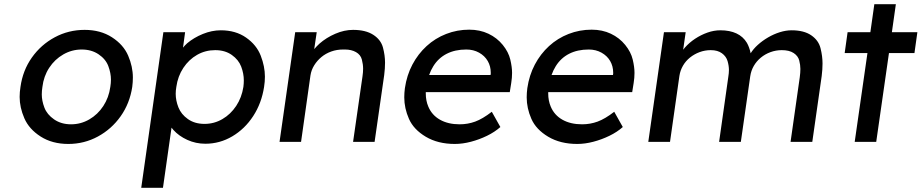

<svg xmlns="http://www.w3.org/2000/svg" viewBox="-20 -679 4411 919"><path d="M307 10Q230 10 174.5 -25.5Q119 -61 96.5 -113Q74 -165 74 -215Q74 -238 78 -263Q89 -342 132.5 -403.5Q176 -465 242 -500.5Q308 -536 385 -536Q461 -536 516 -500.5Q571 -465 593.5 -412.5Q616 -360 616 -308Q616 -286 613 -263Q601 -184 557.5 -122.5Q514 -61 448.5 -25.5Q383 10 307 10ZM320 -84Q367 -84 407.5 -107.5Q448 -131 474.5 -171.5Q501 -212 508 -263Q511 -281 511 -298Q511 -329 498.5 -362.5Q486 -396 452 -419Q418 -442 371 -442Q324 -442 283 -418.5Q242 -395 215.5 -354.5Q189 -314 183 -263Q180 -244 180 -227Q180 -197 192.5 -164Q205 -131 239 -107.5Q273 -84 320 -84Z M656 220 762 -525H866L856 -451Q864 -461 876 -472Q908 -499 951 -516.5Q994 -534 1037 -534Q1108 -534 1158 -499Q1208 -464 1228 -412.5Q1248 -361 1248 -312Q1248 -288 1244 -263Q1232 -185 1192 -123.5Q1152 -62 1092 -26.5Q1032 9 963 9Q917 9 876.5 -9.5Q836 -28 810 -57Q805 -62 801 -68L760 220ZM959 -86Q1005 -86 1044.5 -109Q1084 -132 1110.5 -172Q1137 -212 1145 -263Q1147 -279 1147 -294Q1147 -327 1134.5 -360Q1122 -393 1089.5 -416Q1057 -439 1010 -439Q963 -439 923.5 -416.5Q884 -394 857.5 -354Q831 -314 824 -263Q821 -246 821 -230Q821 -198 834 -165Q847 -132 879.5 -109Q912 -86 959 -86Z M1318 0 1393 -525H1496L1484 -444Q1495 -457 1509 -470Q1542 -499 1585 -517.5Q1628 -536 1670 -536Q1730 -536 1766.5 -512.5Q1803 -489 1813 -451.5Q1823 -414 1823 -379Q1823 -352 1819 -320L1773 0H1670L1715 -313Q1718 -333 1718 -350Q1718 -371 1712 -394Q1706 -417 1684 -429.5Q1662 -442 1631 -442Q1627 -442 1622 -442Q1592 -442 1565.5 -432.5Q1539 -423 1518.5 -406Q1498 -389 1484 -366.5Q1470 -344 1466 -318L1421 0Z M2157 10Q2076 10 2018 -24.5Q1960 -59 1937.5 -110Q1915 -161 1915 -213Q1915 -234 1918 -257Q1927 -319 1954 -370Q1981 -421 2022 -458.5Q2063 -496 2115.5 -516.5Q2168 -537 2226 -537Q2277 -537 2318 -517.5Q2359 -498 2386.5 -464Q2414 -430 2422.5 -394Q2431 -358 2431 -330Q2431 -307 2427 -282L2420 -238H2018Q2018 -235 2018 -232Q2018 -197 2030 -169Q2047 -128 2086 -106Q2125 -84 2180 -84Q2219 -84 2254.5 -97Q2290 -110 2334 -144L2375 -71Q2348 -47 2311 -29Q2274 -11 2234 -0.5Q2194 10 2157 10ZM2328 -320 2329 -327Q2329 -329 2329 -331Q2329 -362 2314.5 -387Q2300 -412 2273 -427Q2246 -442 2212 -442Q2158 -442 2118 -421.5Q2078 -401 2054 -362Q2042 -343 2034 -320Z M2743 10Q2662 10 2604 -24.5Q2546 -59 2523.5 -110Q2501 -161 2501 -213Q2501 -234 2504 -257Q2513 -319 2540 -370Q2567 -421 2608 -458.5Q2649 -496 2701.5 -516.5Q2754 -537 2812 -537Q2863 -537 2904 -517.5Q2945 -498 2972.5 -464Q3000 -430 3008.5 -394Q3017 -358 3017 -330Q3017 -307 3013 -282L3006 -238H2604Q2604 -235 2604 -232Q2604 -197 2616 -169Q2633 -128 2672 -106Q2711 -84 2766 -84Q2805 -84 2840.5 -97Q2876 -110 2920 -144L2961 -71Q2934 -47 2897 -29Q2860 -11 2820 -0.5Q2780 10 2743 10ZM2914 -320 2915 -327Q2915 -329 2915 -331Q2915 -362 2900.5 -387Q2886 -412 2859 -427Q2832 -442 2798 -442Q2744 -442 2704 -421.5Q2664 -401 2640 -362Q2628 -343 2620 -320Z M3083 0 3158 -525H3262L3250 -441Q3254 -446 3258 -451Q3279 -475 3307 -493.5Q3335 -512 3366 -523Q3397 -534 3428 -534Q3473 -534 3505 -519Q3537 -504 3555 -474Q3567 -453 3573 -424Q3586 -445 3607 -464Q3629 -484 3656.5 -500Q3684 -516 3713 -525Q3742 -534 3769 -534Q3828 -534 3863 -510Q3898 -486 3907.5 -448Q3917 -410 3917 -375Q3917 -347 3913 -315L3868 0H3764L3808 -309Q3811 -331 3811 -349Q3811 -368 3805.5 -389.5Q3800 -411 3779 -425Q3758 -439 3722 -439Q3694 -439 3668 -429.5Q3642 -420 3621.5 -403Q3601 -386 3588 -363.5Q3575 -341 3571 -314L3526 0H3422L3466 -311Q3469 -329 3469 -344Q3469 -364 3462.5 -386.5Q3456 -409 3435.5 -424Q3415 -439 3382 -439Q3354 -439 3328.5 -429.5Q3303 -420 3282.5 -403.5Q3262 -387 3249 -364.5Q3236 -342 3232 -316L3187 0Z M4023 -425 4037 -525H4146L4165 -659H4268L4249 -525H4371L4357 -425H4235L4174 0H4071L4132 -425Z"/></svg>

Font: Lexend
Style: Italic
Weight: 400
Italic angle: -8.13011°
Designer: Bonnie Shaver-Troup, Thomas Jockin
Foundry: Lexend
Version: Version 1.007